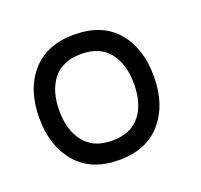

<svg xmlns="http://www.w3.org/2000/svg" viewBox="-85 -915 651 623"><g transform="rotate(-20 240.5 -603.5)"><path d="M356.9 -604Q356.9 -671.4 324.7 -712.2Q292.5 -752.9 228 -752.9Q163.1 -752.9 131.1 -712.2Q99.1 -671.4 99.1 -604Q99.1 -536.6 131.3 -495.4Q163.6 -454.1 228 -454.1Q293 -454.1 325 -494.9Q356.9 -535.6 356.9 -604ZM425.8 -604Q425.8 -507.3 374.5 -447.3Q323.2 -387.2 228 -387.2Q132.3 -387.2 81.1 -447Q29.8 -506.8 29.8 -604Q29.8 -700.7 81.1 -760.3Q132.3 -819.8 228 -819.8Q324.2 -819.8 375 -760.7Q425.8 -701.7 425.8 -604Z"/></g></svg>

Font: Sinkin Sans 400 Regular
Style: Regular
Weight: 400
Designer: Keith Bates
Foundry: K-Type
Version: Sinkin Sans (version 1.0)  by Keith Bates   •   © 2014   www